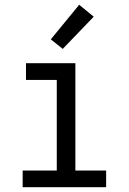

<svg xmlns="http://www.w3.org/2000/svg" viewBox="-20 -785 540 805"><path d="M75 0V-70H218V-450H89V-520H296V-70H425V0ZM243 -580 193 -620 312 -765 373 -715Z"/></svg>

Font: Iosevka MaddieWtf
Style: Regular
Weight: 400
Monospace: yes
Designer: Belleve Invis
Foundry: Belleve Invis
Version: Version 31.3.0; ttfautohint (v1.8.3)